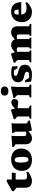

<svg xmlns="http://www.w3.org/2000/svg" viewBox="1876 -2642 780 4571"><g transform="rotate(-90 2265.5 -356.0)"><path d="M276.5 -160Q276.5 -131 296.2 -116.5Q316 -102 359 -102Q380 -102 405 -106Q430 -110 459.5 -118.5V-69Q410.5 -39 373.2 -20.5Q336 -2 306.5 6.5Q277 15 251 15Q199 15 161 -1Q123 -17 102.5 -50.8Q82 -84.5 82 -137V-351.5L0.5 -419V-454Q13.5 -461.5 34.2 -473.5Q55 -485.5 80.2 -500Q105.5 -514.5 132 -529.8Q158.5 -545 183 -559.2Q207.5 -573.5 227 -584.5H276.5V-454.5ZM196 -372.5 197 -464.5H441L433.5 -372.5Z M751 -68Q773 -68 787.8 -81Q802.5 -94 809.8 -125.2Q817 -156.5 817 -211Q817 -274.5 810 -315.5Q803 -356.5 787.8 -376.5Q772.5 -396.5 747.5 -396.5Q726 -396.5 711.2 -383.5Q696.5 -370.5 689 -339.5Q681.5 -308.5 681.5 -253.5Q681.5 -190.5 688.5 -149.2Q695.5 -108 711 -88Q726.5 -68 751 -68ZM742.5 15Q660.5 15 602.8 -14.5Q545 -44 514.5 -98.2Q484 -152.5 484 -226Q484 -303 517.5 -360Q551 -417 612 -448.2Q673 -479.5 756 -479.5Q838.5 -479.5 896 -450Q953.5 -420.5 984 -366.5Q1014.5 -312.5 1014.5 -238.5Q1014.5 -162 981.2 -105Q948 -48 887 -16.5Q826 15 742.5 15Z M1312 -169Q1312 -151 1317.5 -140.8Q1323 -130.5 1335 -125.8Q1347 -121 1366 -121Q1386 -121 1405.2 -124.8Q1424.5 -128.5 1442 -136.5L1459 -100Q1418 -61 1389.5 -37.8Q1361 -14.5 1339.8 -3.2Q1318.5 8 1300.2 11.5Q1282 15 1261 15Q1188 15 1152.5 -25Q1117 -65 1117 -143V-377.5L1052 -417.5V-453.5L1320.5 -473L1312 -396ZM1443.5 11.5 1417 -97V-389.5L1387.5 -421V-456.5L1619 -471.5L1612.5 -390.5V-114Q1618.5 -108 1626.5 -101.2Q1634.5 -94.5 1644.2 -87.5Q1654 -80.5 1664 -74.2Q1674 -68 1684 -63V-34L1467 11.5Z M2120 -475Q2159.5 -475 2176.2 -452.8Q2193 -430.5 2193 -399.5Q2193 -357.5 2171 -335Q2149 -312.5 2127 -312.5Q2097.5 -312.5 2077.2 -315.5Q2057 -318.5 2038.8 -321.5Q2020.5 -324.5 1997 -324.5Q1984 -324.5 1974.2 -322.5Q1964.5 -320.5 1955.8 -315.8Q1947 -311 1936.5 -302.5L1923 -334.5Q1956 -375.5 1982.5 -402.5Q2009 -429.5 2031.8 -445.2Q2054.5 -461 2075.8 -468Q2097 -475 2120 -475ZM1975 -367V-61L2040.5 -34V0H1724V-34L1779.5 -57.5V-327Q1771.5 -338 1761.5 -347.8Q1751.5 -357.5 1739.8 -367Q1728 -376.5 1713.5 -385.5V-417.5L1914.5 -479.5H1942.5Z M2383.5 -545Q2331.5 -545 2303.2 -570Q2275 -595 2275 -636.5Q2275 -677 2303.2 -701.2Q2331.5 -725.5 2383.5 -725.5Q2436 -725.5 2464.2 -701.2Q2492.5 -677 2492.5 -636.5Q2492.5 -595 2464.2 -570Q2436 -545 2383.5 -545ZM2491.5 -479.5 2482 -340.5V-57.5L2537.5 -34V0H2231V-34L2286.5 -57.5V-333.5Q2279.5 -343 2269.2 -353Q2259 -363 2246.5 -373Q2234 -383 2220.5 -392.5V-424L2448 -479.5Z M2816.5 -479.5Q2865.5 -479.5 2900.5 -474.2Q2935.5 -469 2970.5 -457.5L2977.5 -330H2926L2855 -449L2909 -398Q2886.5 -407.5 2863.5 -412.2Q2840.5 -417 2823 -417Q2783.5 -417 2765 -406.2Q2746.5 -395.5 2746.5 -374Q2746.5 -360 2753.8 -349.2Q2761 -338.5 2785.8 -328.5Q2810.5 -318.5 2863.5 -306Q2903 -297 2930.8 -283.2Q2958.5 -269.5 2976 -250.8Q2993.5 -232 3001.8 -207.5Q3010 -183 3010 -153Q3010 -98 2981.8 -60.8Q2953.5 -23.5 2900.8 -4.2Q2848 15 2773.5 15Q2726.5 15 2682.5 9Q2638.5 3 2607 -7.5L2592 -147.5H2638L2719.5 -15L2640.5 -65Q2656.5 -60 2675.2 -57Q2694 -54 2713 -52.2Q2732 -50.5 2749 -50.5Q2797 -50.5 2820.5 -63.8Q2844 -77 2844 -104.5Q2844 -117 2839 -126.2Q2834 -135.5 2820.8 -143Q2807.5 -150.5 2783.2 -158.2Q2759 -166 2721 -175Q2670 -187.5 2642 -208.2Q2614 -229 2603.2 -257.2Q2592.5 -285.5 2592.5 -318.5Q2592.5 -371.5 2621.2 -407.5Q2650 -443.5 2700.8 -461.5Q2751.5 -479.5 2816.5 -479.5Z M3319 -367V-52L3350.5 -34V0H3068V-34L3123.5 -57.5V-327Q3112 -343 3096.2 -356.2Q3080.5 -369.5 3057.5 -385.5V-417.5L3248.5 -479.5H3277ZM3622 -322.5V-52L3654 -34V0H3395V-34L3427 -52V-299Q3427 -316.5 3421.8 -326.8Q3416.5 -337 3404.8 -341.8Q3393 -346.5 3373.5 -346.5Q3352.5 -346.5 3333.5 -342.8Q3314.5 -339 3297.5 -331.5L3281 -365Q3322 -404.5 3350.2 -427.2Q3378.5 -450 3399.8 -461.2Q3421 -472.5 3439.2 -476Q3457.5 -479.5 3478 -479.5Q3527 -479.5 3558.8 -462Q3590.5 -444.5 3606.2 -409.5Q3622 -374.5 3622 -322.5ZM3925.5 -322.5V-57.5L3981.5 -34V0H3698.5V-34L3730.5 -52V-299Q3730.5 -316.5 3725.2 -326.8Q3720 -337 3708.2 -341.8Q3696.5 -346.5 3676.5 -346.5Q3655.5 -346.5 3636.5 -342.8Q3617.5 -339 3600.5 -331.5L3584 -365Q3625 -404 3653.5 -427Q3682 -450 3703 -461.2Q3724 -472.5 3742.2 -476Q3760.5 -479.5 3781 -479.5Q3854.5 -479.5 3890 -439.8Q3925.5 -400 3925.5 -322.5Z M4277.5 -479.5Q4349.5 -479.5 4397.8 -453Q4446 -426.5 4472 -373Q4498 -319.5 4503.5 -239H4153V-297L4395 -307L4326 -274Q4326 -324 4319.2 -353.2Q4312.5 -382.5 4298.8 -394.8Q4285 -407 4264 -407Q4245 -407 4231.2 -396.8Q4217.5 -386.5 4210 -358Q4202.5 -329.5 4202.5 -274.5Q4202.5 -218 4218.8 -182.8Q4235 -147.5 4267.8 -130.8Q4300.5 -114 4349 -114Q4375.5 -114 4398 -116.5Q4420.5 -119 4441.8 -125Q4463 -131 4485 -141.5L4498.5 -97.5Q4460 -63.5 4423.5 -38.2Q4387 -13 4350.5 1Q4314 15 4275 15Q4196 15 4140 -15Q4084 -45 4054.2 -99Q4024.5 -153 4024.5 -224.5Q4024.5 -297 4053.2 -354.8Q4082 -412.5 4138.5 -446Q4195 -479.5 4277.5 -479.5Z"/></g></svg>

Font: Newsreader ExtraBold
Style: Regular
Weight: 800
Designer: Hugues Gentile
Foundry: Production Type
Version: Version 1.003